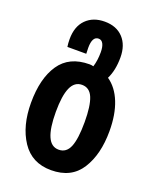

<svg xmlns="http://www.w3.org/2000/svg" viewBox="-147 -640 784 966"><g transform="rotate(20 245.0 -157.5)"><path d="M35 -45Q35 -175 86.5 -251Q138 -327 246 -327Q257 -327 267 -324Q278 -359 278 -403Q278 -432 269.5 -448Q261 -464 245 -464Q211 -464 211 -403Q211 -381 212 -371H111Q108 -389 108 -412Q108 -480 145.5 -517.5Q183 -555 245 -555Q308 -555 344 -516.5Q380 -478 380 -412Q380 -343 356 -295Q404 -262 429.5 -198Q455 -134 455 -45Q455 80 404 160Q353 240 245 240Q142 240 88.5 159.5Q35 79 35 -45ZM322 -45Q322 -132 304.5 -174.5Q287 -217 246 -217Q206 -217 187 -174Q168 -131 168 -44Q168 43 187 86.5Q206 130 246 130Q287 130 304.5 87.5Q322 45 322 -45Z"/></g></svg>

Font: Noto Sans Georgian Bold Cond
Style: Regular
Weight: 700
Width: 3
Designer: Monotype Design team
Foundry: Monotype Imaging Inc.
Version: Version 1.000